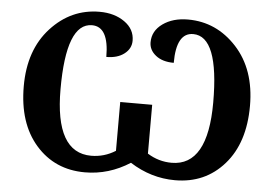

<svg xmlns="http://www.w3.org/2000/svg" viewBox="-51 -794 1247 874"><g transform="rotate(5 572.0 -357.0)"><path d="M418 -522Q418 -660.2 340.8 -660.2Q223.1 -660.2 223.1 -357.9Q223.1 -67.9 388.2 -67.9Q447.8 -67.9 499 -100.1V-323.2H645V-100.1Q696.3 -67.9 755.9 -67.9Q920.9 -67.9 920.9 -357.9Q920.9 -660.2 803.2 -660.2Q726.1 -660.2 726.1 -522Q674.3 -522 643.6 -546.4Q612.8 -570.8 612.8 -606Q612.8 -658.2 658.9 -691.2Q705.1 -724.1 773.9 -724.1Q904.3 -724.1 996.6 -623.8Q1088.9 -523.4 1088.9 -356.9Q1088.9 -188 1002.2 -89.1Q915.5 9.8 777.8 9.8Q668.5 9.8 571.8 -51.8Q475.6 9.8 366.2 9.8Q228.5 9.8 141.8 -89.1Q55.2 -188 55.2 -356.9Q55.2 -522.9 147.5 -623.5Q239.7 -724.1 370.1 -724.1Q438 -724.1 484.4 -691.4Q530.8 -658.7 530.8 -606Q530.8 -569.8 499.8 -545.9Q468.8 -522 418 -522Z"/></g></svg>

Font: Droid Serif
Style: Bold
Weight: 700
Designer: Monotype Design team
Foundry: Monotype Imaging Inc.
Version: Version 1.03